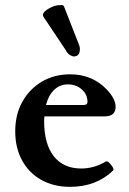

<svg xmlns="http://www.w3.org/2000/svg" viewBox="-20 -713 500 744"><path d="M251 11Q188 11 140 -16Q92 -43 65.5 -91.5Q39 -140 39 -204Q39 -269 66.5 -318.5Q94 -368 142 -396.5Q190 -425 252 -425Q337 -425 393 -367Q428 -330 428 -299Q428 -262 385 -262H152Q151 -253 151 -244Q151 -155 188.5 -107.5Q226 -60 295 -60Q344 -60 390 -87Q395 -90 403 -82.5Q411 -75 416.5 -65.5Q422 -56 418 -52Q353 11 251 11ZM243 -386Q212 -386 190 -365Q168 -344 158 -306H303Q319 -306 319 -318Q319 -347 297 -366.5Q275 -386 243 -386ZM266 -494Q259 -495 250 -500.5Q241 -506 234 -520L149 -647Q142 -657 152.5 -667.5Q163 -678 181 -686Q199 -694 215 -693Q225 -695 228 -688L286 -540Q292 -526 288 -510.5Q284 -495 266 -494Z"/></svg>

Font: Junicode SmExp
Style: Bold
Weight: 700
Width: 6
Designer: Peter S. Baker
Version: Version 2.205; ttfautohint (v1.8.4)